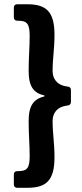

<svg xmlns="http://www.w3.org/2000/svg" viewBox="-20 -728 384 900"><path d="M44.9 89.8V136.7C44.9 146.5 50.8 152.3 60.5 152.3H108.4C196.3 152.3 235.4 118.2 235.4 9.8C235.4 -61.5 226.6 -97.7 226.6 -161.1C226.6 -194.3 244.1 -227.5 296.9 -233.4C306.6 -234.4 312.5 -240.2 312.5 -250V-306.6C312.5 -316.4 306.6 -321.3 296.9 -322.3C244.1 -328.1 226.6 -362.3 226.6 -394.5C226.6 -458 235.4 -495.1 235.4 -565.4C235.4 -673.8 196.3 -708 108.4 -708H60.5C50.8 -708 44.9 -702.1 44.9 -692.4V-646.5C44.9 -636.7 50.8 -630.9 60.5 -630.9H64.5C107.4 -630.9 119.1 -616.2 119.1 -559.6C119.1 -505.9 114.3 -458 114.3 -396.5C114.3 -321.3 137.7 -292 188.5 -280.3V-276.4C137.7 -263.7 114.3 -234.4 114.3 -159.2C114.3 -97.7 119.1 -49.8 119.1 3.9C119.1 59.6 107.4 74.2 64.5 74.2H60.5C50.8 74.2 44.9 80.1 44.9 89.8Z"/></svg>

Font: Ed Sans Neue
Style: Bold
Weight: 700
Designer: Stephen Hutchings
Version: Version 1.004;PS 001.004;hotconv 1.0.88;makeotf.lib2.5.64775